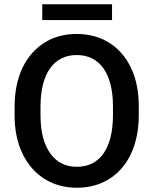

<svg xmlns="http://www.w3.org/2000/svg" viewBox="-20 -882 729 912"><path d="M639.2 -375C639.2 -446.8 627 -508.3 602.1 -560.1C552.7 -663.1 461.4 -720.7 344.2 -720.7C286.1 -720.7 235.4 -707 190.9 -679.2C102.5 -623.5 49.3 -518.1 49.3 -375V-335.9C49.3 -264.2 62 -202.6 87.4 -151.4C137.7 -47.9 229.5 9.8 345.2 9.8C520.5 9.8 639.2 -121.6 639.2 -335.9ZM516.6 -335.9C516.6 -177.2 454.6 -89.8 345.2 -89.8C291.5 -89.8 249.5 -110.8 218.8 -153.3C188 -195.8 172.4 -256.3 172.4 -335.9V-376C172.4 -534.2 236.8 -620.6 344.2 -620.6C453.1 -620.6 516.6 -534.2 516.6 -376ZM180.7 -861.8V-786.6H512.2V-861.8Z"/></svg>

Font: Vazirmatn Medium
Style: Regular
Weight: 500
Designer: Saber Rastikerdar
Foundry: Saber Rastikerdar
Version: Version 33.003